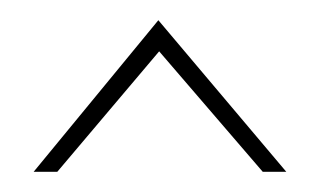

<svg xmlns="http://www.w3.org/2000/svg" viewBox="-20 -320 316 190"><path d="M136.7 -300 263.3 -150H240L137.5 -269.2L36.7 -150H13.3Z"/></svg>

Font: Sirivennela
Style: Regular
Weight: 400
Designer: Appaji Ambarisha Darbha
Foundry: Appaji Ambarisha Darbha
Version: Version 1.00; ttfautohint (v1.8.4.7-5d5b)